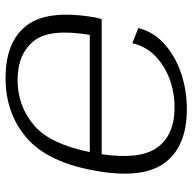

<svg xmlns="http://www.w3.org/2000/svg" viewBox="-20 -700 726 726"><g transform="rotate(90 343.0 -337.0)"><path d="M275.5 5Q137 5 76 -75.2Q15 -155.5 46 -333.5Q48.5 -347.5 52.5 -358.5H563Q584 -500 540.5 -564.5Q494 -634 386 -634Q329 -634 277.8 -614.8Q226.5 -595.5 190.5 -559.8Q154.5 -524 143.5 -474.5L86 -497Q101 -555.5 146.8 -596.2Q192.5 -637 257 -658.8Q321.5 -680.5 393 -680.5Q533.5 -680.5 595.5 -597.2Q657.5 -514 626 -336.5Q594.5 -155.5 501.8 -75.2Q409 5 275.5 5ZM555 -313.5H112Q86.5 -162.5 134.5 -102.5Q184 -40.5 282.5 -40.5Q382 -40.5 456 -104.5Q524.5 -164 555 -313.5Z"/></g></svg>

Font: Anybody ExtraExpanded Light
Style: Italic
Weight: 300
Width: 8
Italic angle: -10°
Designer: Tyler Finck
Foundry: Etcetera Type Company
Version: Version 1.010; ttfautohint (v1.8.3) -l 8 -r 50 -G 200 -x 14 